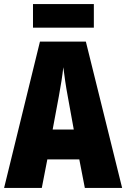

<svg xmlns="http://www.w3.org/2000/svg" viewBox="-20 -917 616 937"><path d="M438 -897H141V-782H438ZM394 0H576L399 -714H175L0 0H184L211 -139H367ZM311 -445 340 -285H237L267 -446C277 -499 285 -551 289 -589C294 -549 301 -497 311 -445Z"/></svg>

Font: Noto Sans Bengali ExtraCondensed Black
Style: Regular
Weight: 900
Width: 2
Designer: Joana Ranito - Universal Thirst; Jelle Bosma - Monotype Design Team
Foundry: Universal Thirst ehf.
Version: Version 3.000